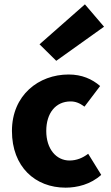

<svg xmlns="http://www.w3.org/2000/svg" viewBox="-20 -852 509 884"><path d="M282 12C335 12 398 -3 446 -47L386 -144C361 -125 333 -113 300 -113C239 -113 193 -166 193 -249C193 -331 236 -385 305 -385C327 -385 346 -378 369 -361L441 -456C404 -488 357 -509 296 -509C158 -509 35 -414 35 -249C35 -84 142 12 282 12ZM239 -572 459 -729 371 -832 162 -648Z"/></svg>

Font: Source Sans Pro
Style: Bold
Weight: 700
Designer: Paul D. Hunt
Foundry: Adobe Systems Incorporated
Version: Version 3.006;hotconv 1.0.111;makeotfexe 2.5.65597